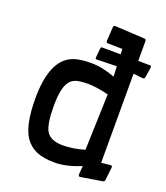

<svg xmlns="http://www.w3.org/2000/svg" viewBox="-147 -892 878 1017"><g transform="rotate(20 291.5 -383.5)"><path d="M321.3 -690.9Q311.5 -690.9 311.5 -702.6L316.4 -780.8Q317.4 -790.5 327.6 -790.5L495.1 -781.2Q503.9 -780.3 503.9 -770V-658.7L570.3 -658.2Q578.1 -658.2 578.1 -647.9L568.8 -589.4Q567.4 -580.6 556.6 -580.6L503.9 -586.4V-84.5L555.2 -89.8Q564.9 -89.8 564.9 -80.6L556.2 -4.9Q554.7 3.4 544.9 4.9L423.8 24.4Q414.6 24.4 414.6 13.7L418.5 -34.7Q336.4 -1 271.7 -1Q207 -1 167.5 -18.6Q127.9 -36.1 103.5 -71.3Q59.6 -136.2 59.6 -286.1Q59.6 -502.9 171.4 -547.9Q209 -563 273.4 -563Q337.9 -563 409.7 -535.6L407.2 -593.3L293 -590.3Q287.1 -590.8 287.1 -598.6L292 -651.4Q293 -656.7 294.4 -658.4Q295.9 -660.2 300.3 -660.2L404.3 -659.2L403.3 -689.5ZM412.6 -436.5Q342.8 -453.6 298.6 -453.6Q254.4 -453.6 231.2 -446.8Q208 -439.9 193.4 -420.9Q165 -384.3 165 -280.8Q165 -177.7 187.5 -141.1Q211.9 -101.6 280.8 -101.6Q337.4 -101.6 402.3 -120.6Z"/></g></svg>

Font: Wellfleet
Style: Regular
Weight: 400
Designer: Riccardo De Franceschi
Foundry: Riccardo De Franceschi
Version: Version 1.002